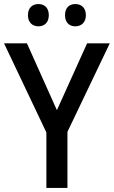

<svg xmlns="http://www.w3.org/2000/svg" viewBox="-20 -928 562 948"><path d="M118 -853C118 -816 141 -798 170 -798C198 -798 221 -816 221 -853C221 -891 198 -908 170 -908C141 -908 118 -891 118 -853ZM301 -853C301 -816 323 -798 352 -798C380 -798 404 -816 404 -853C404 -891 380 -908 352 -908C323 -908 301 -891 301 -853ZM261 -384 113 -714H0L209 -274V0H313V-277L522 -714H410Z"/></svg>

Font: Noto Sans Devanagari UI SemiCondensed Medium
Style: Regular
Weight: 500
Width: 4
Designer: Jelle Bosma - Monotype Design Team
Foundry: Monotype Imaging Inc.
Version: Version 2.004